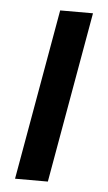

<svg xmlns="http://www.w3.org/2000/svg" viewBox="-44 -552 328 583"><g transform="rotate(5 120.0 -260.5)"><path d="M24 0 116 -521H216L124 0Z"/></g></svg>

Font: DM Sans 10pt Medium
Style: Italic
Weight: 500
Italic angle: -10°
Version: Version 4.004;gftools[0.9.30]